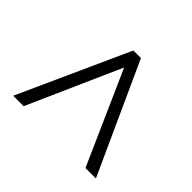

<svg xmlns="http://www.w3.org/2000/svg" viewBox="-105 -848 663 663"><g transform="rotate(45 226.5 -517.0)"><path d="M207 -719 24 -315H75L226 -655L377 -315H428L244 -719Z"/></g></svg>

Font: Noto Sans Devanagari Condensed Light
Style: Regular
Weight: 300
Width: 3
Designer: Jelle Bosma - Monotype Design Team
Foundry: Monotype Imaging Inc.
Version: Version 2.004